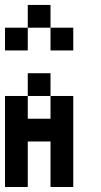

<svg xmlns="http://www.w3.org/2000/svg" viewBox="-20 -747 404 767"><path d="M0 -90.9H90.9V0H0ZM0 -181.8H90.9V-90.9H0ZM0 -272.7H90.9V-181.8H0ZM0 -363.6H90.9V-272.7H0ZM90.9 -454.5H181.8V-363.6H90.9ZM181.8 -363.6H272.7V-272.7H181.8ZM181.8 -272.7H272.7V-181.8H181.8ZM181.8 -181.8H272.7V-90.9H181.8ZM181.8 -90.9H272.7V0H181.8ZM90.9 -272.7H181.8V-181.8H90.9ZM90.9 -727.3H181.8V-636.4H90.9ZM0 -636.4H90.9V-545.5H0ZM181.8 -636.4H272.7V-545.5H181.8Z"/></svg>

Font: Micro 5
Style: Regular
Weight: 400
Designer: Sarah Cadigan-Fried
Version: Version 1.000; ttfautohint (v1.8.4.7-5d5b)